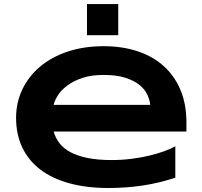

<svg xmlns="http://www.w3.org/2000/svg" viewBox="-20 -918 1008 956"><path d="M853 -33.2Q770.5 -5.9 688.2 6.1Q606 18.1 520 18.1Q410.2 18.1 324.5 -5.6Q238.8 -29.3 180.2 -74.2Q121.6 -119.1 90.8 -184.1Q60.1 -249 60.1 -331.1Q60.1 -407.2 91.1 -472.4Q122.1 -537.6 179 -585.7Q235.8 -633.8 316.4 -660.9Q397 -688 496.1 -688Q587.4 -688 663.3 -663.3Q739.3 -638.7 793.7 -590.3Q848.1 -542 878.2 -471.2Q908.2 -400.4 908.2 -308.1V-263.2H247.1Q255.9 -231.4 276.1 -205.1Q296.4 -178.7 331.1 -160.2Q365.7 -141.6 416.3 -131.3Q466.8 -121.1 537.1 -121.1Q586.9 -121.1 634.8 -127.2Q682.6 -133.3 724.1 -143.3Q765.6 -153.3 799.1 -165.5Q832.5 -177.7 853 -189.9ZM728 -396Q725.6 -420.9 713.1 -447.5Q700.7 -474.1 673.8 -495.6Q647 -517.1 603.5 -531Q560.1 -544.9 495.1 -544.9Q434.1 -544.9 389.6 -529.8Q345.2 -514.6 315.2 -492.2Q285.2 -469.7 268.6 -443.8Q252 -418 247.1 -396ZM413.1 -742.7V-897.9H568.8V-742.7Z"/></svg>

Font: Syncopate
Style: Bold
Weight: 700
Designer: Astigmatic (AOETI)
Foundry: Astigmatic (AOETI)
Version: Version 1.001 2011